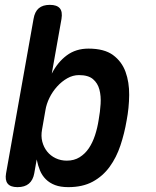

<svg xmlns="http://www.w3.org/2000/svg" viewBox="-20 -760 640 790"><path d="M52 10Q23 10 11.5 -4.5Q0 -19 5 -47L118 -682Q123 -712 139.5 -726Q156 -740 185 -740Q214 -740 226 -726Q238 -712 233 -682L193 -457Q217 -504 254.5 -532Q292 -560 344 -560Q409 -560 445 -533.5Q481 -507 496.5 -464.5Q512 -422 511.5 -369Q511 -316 501 -264Q492 -211 475.5 -161.5Q459 -112 431 -73.5Q403 -35 361.5 -12.5Q320 10 261 10Q229 10 206.5 1.5Q184 -7 168.5 -22.5Q153 -38 144.5 -58.5Q136 -79 131 -104L121 -47Q116 -19 99 -4.5Q82 10 52 10ZM255 -99Q285 -99 307.5 -113Q330 -127 345.5 -150Q361 -173 371 -203.5Q381 -234 386 -267Q392 -300 394 -332.5Q396 -365 389 -391.5Q382 -418 362.5 -434.5Q343 -451 305 -451Q280 -451 257 -438Q234 -425 215 -404Q196 -383 183.5 -357.5Q171 -332 167 -307L153 -227Q148 -200 154 -177Q160 -154 174 -136.5Q188 -119 209 -109Q230 -99 255 -99Z"/></svg>

Font: Maple Mono SemiBold
Style: Italic
Weight: 600
Italic angle: -10°
Monospace: yes
Designer: subframe7536
Version: Version 7.000